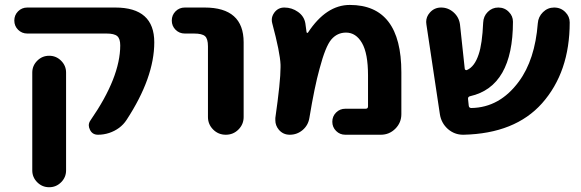

<svg xmlns="http://www.w3.org/2000/svg" viewBox="-20 -577 2399 793"><path d="M617.2 -402.3Q617.2 -256.8 502.9 -82Q490.2 -62.5 471.7 -48.8Q453.1 -35.2 430.7 -27.8Q408.2 -20.5 384.8 -20.5Q361.3 -20.5 351.6 -41Q346.7 -50.8 346.7 -59.6Q346.7 -70.3 354.5 -81.1Q476.6 -257.8 476.6 -389.6Q476.6 -417 464.4 -427.7Q452.1 -438.5 419.9 -438.5H92.8Q70.3 -438.5 54.7 -454.1Q39.1 -469.7 39.1 -492.2Q39.1 -514.6 54.7 -530.3Q70.3 -545.9 92.8 -545.9H456.1Q617.2 -545.9 617.2 -402.3ZM113.3 127V-277.3Q113.3 -305.7 133.8 -326.2Q154.3 -346.7 183.1 -346.7Q211.9 -346.7 232.4 -326.2Q252.9 -305.7 252.9 -277.3V127Q252.9 155.3 232.4 175.8Q211.9 196.3 183.1 196.3Q154.3 196.3 133.8 175.8Q113.3 155.3 113.3 127Z M743.2 -438.5Q720.7 -438.5 705.1 -454.1Q689.5 -469.7 689.5 -492.2Q689.5 -514.6 705.1 -530.3Q720.7 -545.9 743.2 -545.9H825.2Q986.3 -545.9 986.3 -402.3V-93.8Q986.3 -63.5 964.8 -42Q943.4 -20.5 912.6 -20.5Q881.8 -20.5 860.4 -42Q838.9 -63.5 838.9 -93.8V-385.7Q838.9 -417 826.7 -427.7Q814.5 -438.5 781.2 -438.5Z M1246.1 -444.3Q1246.1 -442.4 1248.5 -441.4Q1251 -440.4 1252 -442.4Q1327.1 -556.6 1424.8 -556.6Q1637.7 -556.6 1637.7 -278.3V-105.5Q1637.7 -70.3 1612.8 -45.4Q1587.9 -20.5 1552.7 -20.5H1406.2Q1383.8 -20.5 1368.2 -36.1Q1352.5 -51.8 1352.5 -74.2Q1352.5 -96.7 1368.2 -112.3Q1383.8 -127.9 1406.2 -127.9H1490.2Q1500 -127.9 1500 -137.7V-265.6Q1500 -356.4 1475.1 -399.4Q1450.2 -442.4 1409.2 -442.4Q1373 -442.4 1348.6 -414.1Q1324.2 -385.7 1299.8 -293Q1279.3 -219.7 1257.8 -89.8Q1252.9 -59.6 1230 -40Q1207 -20.5 1176.8 -20.5Q1149.4 -20.5 1131.8 -41Q1117.2 -58.6 1117.2 -80.1Q1117.2 -85 1117.2 -89.8Q1138.7 -240.2 1138.7 -298.8Q1138.7 -304.7 1138.7 -309.6Q1136.7 -360.4 1104.5 -480.5Q1102.5 -487.3 1102.5 -495.1Q1102.5 -510.7 1113.3 -525.4Q1128.9 -545.9 1154.3 -545.9Q1185.5 -545.9 1210.9 -527.8Q1236.3 -509.8 1241.2 -480.5Q1244.1 -462.9 1246.1 -444.3Z M1894.5 -20.5Q1893.6 -20.5 1892.6 -20.5Q1857.4 -20.5 1830.1 -43.9Q1802.7 -68.4 1796.9 -104.5L1741.2 -475.6Q1740.2 -481.4 1740.2 -486.3Q1740.2 -507.8 1754.9 -524.4Q1773.4 -545.9 1801.8 -545.9Q1831.1 -545.9 1853.5 -525.9Q1876 -505.9 1879.9 -475.6L1899.4 -293.9Q1899.4 -290 1902.8 -288.1Q1906.2 -286.1 1909.2 -288.1Q1940.4 -301.8 1957 -352.5Q1971.7 -395.5 1975.6 -483.4Q1976.6 -509.8 1994.6 -527.8Q2012.7 -545.9 2038.1 -545.9Q2064.5 -545.9 2082 -527.3Q2098.6 -510.7 2098.6 -487.3Q2098.6 -219.7 1921.9 -179.7Q1912.1 -177.7 1913.1 -168L1916 -140.6Q1917 -130.9 1926.8 -130.9Q2043.9 -132.8 2123 -240.2Q2189.5 -330.1 2201.2 -480.5Q2203.1 -507.8 2222.7 -526.9Q2242.2 -545.9 2268.6 -545.9Q2296.9 -545.9 2315.4 -526.4Q2333 -508.8 2333 -484.4Q2333 -279.3 2218.8 -150.4Q2107.4 -25.4 1894.5 -20.5Z"/></svg>

Font: Gen Jyuu GothicX Bold
Style: Bold
Weight: 700
Designer: Ryoko NISHIZUKA (kana &amp; ideographs); Paul D. Hunt (Latin, Greek &amp; Cyrillic); Wenlong ZHANG (bopomofo); Sandoll C
Version: Version 1.058.20140828